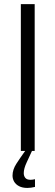

<svg xmlns="http://www.w3.org/2000/svg" viewBox="-20 -735 267 935"><path d="M81.5 0V-714.8H148.9V0ZM113.3 180.2Q88.9 180.2 72.8 171.6Q56.6 163.1 48.8 149.4Q41 135.7 41 120.1Q41 91.3 59.8 62.3Q78.6 33.2 102.5 0H135.7Q123.5 26.9 109.6 56.6Q95.7 86.4 95.7 107.9Q95.7 122.1 103.3 131.3Q110.8 140.6 128.9 140.6Q138.2 140.6 150.4 137.7V175.3Q130.4 180.2 113.3 180.2Z"/></svg>

Font: Pontano Sans Light
Style: Regular
Weight: 300
Designer: Vernon Adams
Foundry: Vernon Adams
Version: Version 2.001